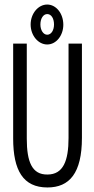

<svg xmlns="http://www.w3.org/2000/svg" viewBox="-20 -815 415 846"><path d="M188 -619C228 -619 259 -659 259 -706C259 -756 227 -795 188 -795C148 -795 115 -755 115 -707C115 -659 148 -619 188 -619ZM188 -662C171 -662 158 -682 158 -707C158 -734 171 -753 188 -753C206 -753 218 -734 218 -707C218 -682 206 -662 188 -662ZM189 11C286 11 341 -52 341 -208V-623H282V-207C282 -107 259 -46 189 -46C121 -45 98 -102 98 -204V-623H38V-205C38 -64 82 11 189 11Z"/></svg>

Font: Inconsolata Condensed
Style: Regular
Weight: 400
Width: 3
Monospace: yes
Designer: Raph Levien, Cyreal, Brenton Simpson
Foundry: Raph Levien, Cyreal, Google
Version: Version 3.100